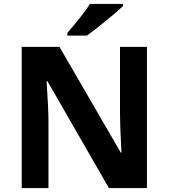

<svg xmlns="http://www.w3.org/2000/svg" viewBox="-20 -951 853 971"><path d="M723.1 0H530.8L220.2 -540H215.8Q225.1 -397 225.1 -335.9V0H89.8V-713.9H280.8L590.8 -179.2H594.2Q586.9 -318.4 586.9 -376V-713.9H723.1ZM320.3 -771V-784.2Q404.3 -881.8 435.1 -931.2H602.1V-920.9Q577.1 -895.5 515.6 -845.7Q454.1 -795.9 419.4 -771Z"/></svg>

Font: OpenSans-Bold
Style: Bold
Weight: 700
Foundry: Ascender Corporation
Version: Version 1.10